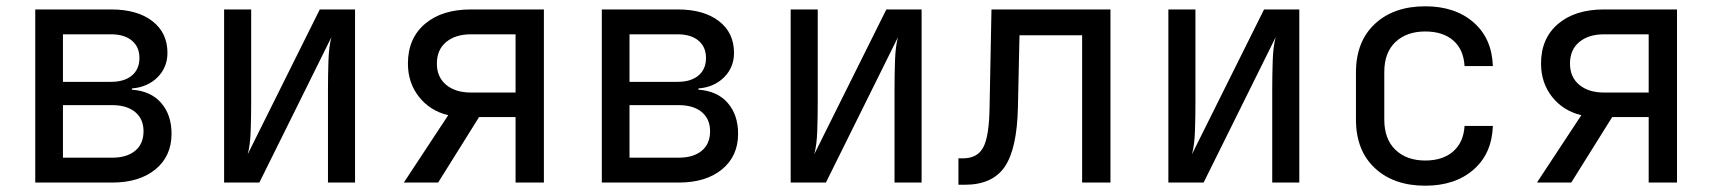

<svg xmlns="http://www.w3.org/2000/svg" viewBox="-20 -580 5440 610"><path d="M92 0V-550H333Q416 -550 464 -513Q512 -476 512 -412Q512 -366 480.5 -334.5Q449 -303 399 -299V-295Q459 -291 492 -253Q525 -215 525 -155Q525 -84 474 -42Q423 0 336 0ZM180 -320H333Q375 -320 399 -340Q423 -360 423 -396Q423 -431 399 -451Q375 -471 333 -471H180ZM180 -79H336Q383 -79 409.5 -101Q436 -123 436 -163Q436 -202 409.5 -224Q383 -246 336 -246H180Z M692 0V-550H778V-254Q778 -211 776.5 -165Q775 -119 767 -90L996 -550H1108V0H1022V-297Q1022 -341 1023.5 -387Q1025 -433 1033 -462L804 0Z M1263 0 1404 -214Q1346 -228 1311 -272.5Q1276 -317 1276 -378Q1276 -458 1330 -504Q1384 -550 1476 -550H1708V0H1618V-208H1502L1372 0ZM1476 -286H1618V-471H1476Q1427 -471 1397.5 -446.5Q1368 -422 1368 -378Q1368 -335 1397.5 -310.5Q1427 -286 1476 -286Z M1892 0V-550H2133Q2216 -550 2264 -513Q2312 -476 2312 -412Q2312 -366 2280.5 -334.5Q2249 -303 2199 -299V-295Q2259 -291 2292 -253Q2325 -215 2325 -155Q2325 -84 2274 -42Q2223 0 2136 0ZM1980 -320H2133Q2175 -320 2199 -340Q2223 -360 2223 -396Q2223 -431 2199 -451Q2175 -471 2133 -471H1980ZM1980 -79H2136Q2183 -79 2209.5 -101Q2236 -123 2236 -163Q2236 -202 2209.5 -224Q2183 -246 2136 -246H1980Z M2492 0V-550H2578V-254Q2578 -211 2576.5 -165Q2575 -119 2567 -90L2796 -550H2908V0H2822V-297Q2822 -341 2823.5 -387Q2825 -433 2833 -462L2604 0Z M3025 7V-77H3040Q3086 -77 3104.5 -113Q3123 -149 3124 -242L3130 -550H3508V0H3418V-468H3219L3214 -238Q3211 -107 3172 -50Q3133 7 3045 7Z M3692 0V-550H3778V-254Q3778 -211 3776.5 -165Q3775 -119 3767 -90L3996 -550H4108V0H4022V-297Q4022 -341 4023.5 -387Q4025 -433 4033 -462L3804 0Z M4508 10Q4408 10 4348 -46Q4288 -102 4288 -200V-350Q4288 -448 4348 -504Q4408 -560 4508 -560Q4603 -560 4661.5 -509Q4720 -458 4723 -370H4633Q4630 -423 4597 -451.5Q4564 -480 4508 -480Q4449 -480 4413.5 -446.5Q4378 -413 4378 -351V-200Q4378 -138 4413.5 -104Q4449 -70 4508 -70Q4564 -70 4597 -99Q4630 -128 4633 -180H4723Q4720 -92 4661.5 -41Q4603 10 4508 10Z M4863 0 5004 -214Q4946 -228 4911 -272.5Q4876 -317 4876 -378Q4876 -458 4930 -504Q4984 -550 5076 -550H5308V0H5218V-208H5102L4972 0ZM5076 -286H5218V-471H5076Q5027 -471 4997.5 -446.5Q4968 -422 4968 -378Q4968 -335 4997.5 -310.5Q5027 -286 5076 -286Z"/></svg>

Font: JetBrainsMonoNL NF
Style: Regular
Weight: 400
Designer: Philipp Nurullin, Konstantin Bulenkov
Foundry: JetBrains
Version: Version 2.304; ttfautohint (v1.8.4.7-5d5b);Nerd Fonts 3.2.1